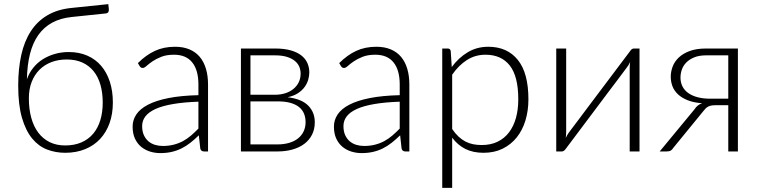

<svg xmlns="http://www.w3.org/2000/svg" viewBox="-20 -732 3668 928"><path d="M295 -29Q339.5 -29 373.5 -43.8Q407.5 -58.5 430.2 -85.5Q453 -112.5 464.8 -150.8Q476.5 -189 476.5 -236.5Q476.5 -283.5 465.5 -322Q454.5 -360.5 432.5 -387.8Q410.5 -415 378 -429.8Q345.5 -444.5 302.5 -444.5Q262 -444.5 228.5 -431.8Q195 -419 170.8 -394.8Q146.5 -370.5 133 -335.8Q119.5 -301 119.5 -257Q119.5 -205 131 -163Q142.5 -121 164.8 -91.2Q187 -61.5 219.8 -45.2Q252.5 -29 295 -29ZM328 -650Q272.5 -644.5 232.2 -622.5Q192 -600.5 165.2 -562.8Q138.5 -525 125 -471.5Q111.5 -418 110 -349Q121 -380 140.8 -404.5Q160.5 -429 187.2 -445.8Q214 -462.5 245.8 -471.5Q277.5 -480.5 312.5 -480.5Q362.5 -480.5 402.2 -463Q442 -445.5 469.2 -413.5Q496.5 -381.5 511 -336.5Q525.5 -291.5 525.5 -236.5Q525.5 -181.5 509.5 -136.8Q493.5 -92 463.5 -60Q433.5 -28 390.8 -10.8Q348 6.5 295 6.5Q249 6.5 207.8 -9.2Q166.5 -25 135.5 -62.5Q104.5 -100 86.2 -162.5Q68 -225 68 -318Q68 -400 82.8 -466.2Q97.5 -532.5 128.8 -580.8Q160 -629 208.5 -657.8Q257 -686.5 324.5 -693.5L503.5 -712L506 -688Q507 -679 503.5 -673.5Q500 -668 491 -667Z M939 -240.5Q868 -238 816.8 -229.2Q765.5 -220.5 732.2 -205.5Q699 -190.5 683 -169.8Q667 -149 667 -122.5Q667 -97.5 675.2 -79.2Q683.5 -61 697.2 -49.2Q711 -37.5 729 -32Q747 -26.5 766.5 -26.5Q795.5 -26.5 819.8 -32.8Q844 -39 864.8 -50.2Q885.5 -61.5 903.5 -77Q921.5 -92.5 939 -110.5ZM646.5 -427Q685.5 -466 728.5 -486Q771.5 -506 826 -506Q866 -506 896 -493.2Q926 -480.5 945.8 -456.8Q965.5 -433 975.5 -399.2Q985.5 -365.5 985.5 -324V0H966.5Q951.5 0 948 -14L941 -78Q920.5 -58 900.2 -42Q880 -26 858 -15Q836 -4 810.5 2Q785 8 754.5 8Q729 8 705 0.5Q681 -7 662.2 -22.5Q643.5 -38 632.2 -62.2Q621 -86.5 621 -120.5Q621 -152 639 -179Q657 -206 695.5 -226Q734 -246 794.2 -258Q854.5 -270 939 -272V-324Q939 -393 909.2 -430.2Q879.5 -467.5 821 -467.5Q785 -467.5 759.8 -457.5Q734.5 -447.5 717 -435.5Q699.5 -423.5 688.5 -413.5Q677.5 -403.5 670 -403.5Q664.5 -403.5 661 -406Q657.5 -408.5 655 -412.5Z M1320.5 -34Q1352 -34 1377.5 -41.5Q1403 -49 1420.5 -63Q1438 -77 1447.5 -97Q1457 -117 1457 -141.5Q1457 -164 1449.5 -182.5Q1442 -201 1425.8 -214.2Q1409.5 -227.5 1383.8 -234.8Q1358 -242 1322 -242H1190.5V-34ZM1190.5 -464.5V-274H1308.5Q1335.5 -274 1358.5 -281.2Q1381.5 -288.5 1398 -302Q1414.5 -315.5 1423.8 -334.2Q1433 -353 1433 -376Q1433 -393 1426.8 -408.8Q1420.5 -424.5 1405.8 -437Q1391 -449.5 1367.2 -457Q1343.5 -464.5 1308.5 -464.5ZM1310 -497.5Q1355 -497.5 1386.5 -488.2Q1418 -479 1437.5 -463.2Q1457 -447.5 1466 -426.5Q1475 -405.5 1475 -382.5Q1475 -366 1470 -347.8Q1465 -329.5 1453 -312.5Q1441 -295.5 1420.8 -282Q1400.5 -268.5 1370 -262Q1437.5 -254 1469.5 -221.8Q1501.5 -189.5 1501.5 -141Q1501.5 -107.5 1488.2 -81.2Q1475 -55 1451.2 -37Q1427.5 -19 1394.2 -9.5Q1361 0 1321 0H1144.5V-497.5Z M1912 -240.5Q1841 -238 1789.8 -229.2Q1738.5 -220.5 1705.2 -205.5Q1672 -190.5 1656 -169.8Q1640 -149 1640 -122.5Q1640 -97.5 1648.2 -79.2Q1656.5 -61 1670.2 -49.2Q1684 -37.5 1702 -32Q1720 -26.5 1739.5 -26.5Q1768.5 -26.5 1792.8 -32.8Q1817 -39 1837.8 -50.2Q1858.5 -61.5 1876.5 -77Q1894.5 -92.5 1912 -110.5ZM1619.5 -427Q1658.5 -466 1701.5 -486Q1744.5 -506 1799 -506Q1839 -506 1869 -493.2Q1899 -480.5 1918.8 -456.8Q1938.5 -433 1948.5 -399.2Q1958.5 -365.5 1958.5 -324V0H1939.5Q1924.5 0 1921 -14L1914 -78Q1893.5 -58 1873.2 -42Q1853 -26 1831 -15Q1809 -4 1783.5 2Q1758 8 1727.5 8Q1702 8 1678 0.5Q1654 -7 1635.2 -22.5Q1616.5 -38 1605.2 -62.2Q1594 -86.5 1594 -120.5Q1594 -152 1612 -179Q1630 -206 1668.5 -226Q1707 -246 1767.2 -258Q1827.5 -270 1912 -272V-324Q1912 -393 1882.2 -430.2Q1852.5 -467.5 1794 -467.5Q1758 -467.5 1732.8 -457.5Q1707.5 -447.5 1690 -435.5Q1672.5 -423.5 1661.5 -413.5Q1650.5 -403.5 1643 -403.5Q1637.5 -403.5 1634 -406Q1630.5 -408.5 1628 -412.5Z M2165.5 -108.5Q2180 -87 2195.8 -72.2Q2211.5 -57.5 2229 -48.2Q2246.5 -39 2266.2 -35Q2286 -31 2308 -31Q2352 -31 2385 -47Q2418 -63 2440.2 -92.2Q2462.5 -121.5 2473.8 -162.2Q2485 -203 2485 -252Q2485 -363 2444 -415.2Q2403 -467.5 2326.5 -467.5Q2277 -467.5 2237 -442Q2197 -416.5 2165.5 -371ZM2163.5 -408Q2196.5 -453 2240.8 -479.5Q2285 -506 2340 -506Q2431.5 -506 2482.8 -442.5Q2534 -379 2534 -252Q2534 -197.5 2519.8 -150.2Q2505.5 -103 2477.8 -68.2Q2450 -33.5 2409.8 -13.5Q2369.5 6.5 2317 6.5Q2266.5 6.5 2229.5 -12Q2192.5 -30.5 2165.5 -66.5V176H2117.5V-497.5H2144Q2156.5 -497.5 2158.5 -485Z M3071 -497.5V0H3023.5V-401Q3023.5 -408 3024 -416Q3024.5 -424 3025.5 -432Q3022 -425 3018.8 -419.2Q3015.5 -413.5 3012 -409Q3011 -408 2998 -390.2Q2985 -372.5 2963.8 -344.5Q2942.5 -316.5 2915.8 -281Q2889 -245.5 2861.5 -208.5Q2796.5 -122 2714 -12Q2711 -7.5 2706.2 -3.8Q2701.5 0 2696 0H2668.5V-497.5H2716.5V-96.5Q2716.5 -89.5 2716 -81.5Q2715.5 -73.5 2714.5 -65.5Q2717.5 -72.5 2721 -78.2Q2724.5 -84 2727.5 -88.5Q2728 -89.5 2741.2 -107Q2754.5 -124.5 2775.8 -152.8Q2797 -181 2823.5 -216.5Q2850 -252 2878 -289Q2943 -375.5 3025.5 -485Q3028.5 -490 3033.2 -493.8Q3038 -497.5 3043.5 -497.5Z M3500 -255V-464.5H3393.5Q3358.5 -464.5 3334.8 -454.5Q3311 -444.5 3296.2 -429Q3281.5 -413.5 3275.2 -394.5Q3269 -375.5 3269 -357Q3269 -333 3278.8 -314Q3288.5 -295 3307 -282Q3325.5 -269 3352 -262Q3378.5 -255 3411.5 -255ZM3546.5 -497.5V0H3500V-223.5H3440Q3427.5 -223.5 3418.8 -222Q3410 -220.5 3403.2 -217Q3396.5 -213.5 3391 -208.2Q3385.5 -203 3379.5 -195L3234 -17Q3229 -8.5 3221.8 -4.2Q3214.5 0 3201.5 0H3168.5L3337 -204Q3350.5 -225.5 3373.5 -233Q3332.5 -236 3303.8 -247.5Q3275 -259 3256.8 -276.2Q3238.5 -293.5 3230.2 -315.2Q3222 -337 3222 -361.5Q3222 -385.5 3231 -409.8Q3240 -434 3260.2 -453.5Q3280.5 -473 3313 -485.2Q3345.5 -497.5 3392 -497.5Z"/></svg>

Font: Lato 2
Style: Regular
Weight: 300
Designer: Lukasz Dziedzic with Adam Twardoch and Botio Nikoltchev
Foundry: tyPoland Lukasz Dziedzic
Version: Version 2.015; 2015-08-06; http://www.latofonts.com/